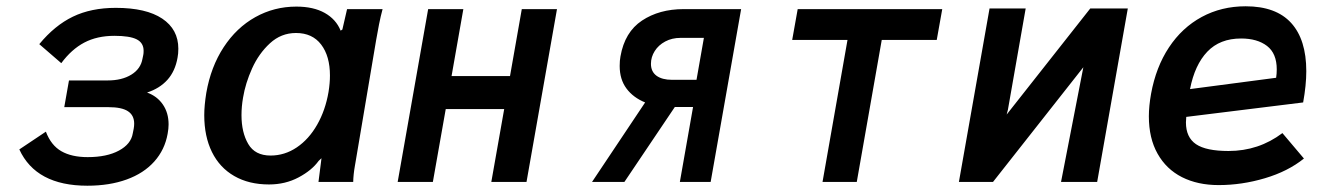

<svg xmlns="http://www.w3.org/2000/svg" viewBox="-20 -579 4240 611"><path d="M41.5 -103.5 126 -160Q142.5 -116.5 175.2 -97.8Q208 -79 259 -79Q320 -79 358.5 -99.8Q397 -120.5 402.5 -154.5L405.5 -169.5Q407 -178 407 -185.5Q407 -212 387.2 -225Q367.5 -238 325.5 -238H184.5L199.5 -323H322.5Q368 -323 398 -341.5Q428 -360 433.5 -392.5L436 -404.5Q437 -409 437 -417.5Q437 -442.5 415 -453.8Q393 -465 344 -465Q289 -465 248.2 -443.5Q207.5 -422 175 -378L105 -438.5Q154 -498 212 -526Q270 -554 348.5 -554Q445 -554 496.2 -519.8Q547.5 -485.5 547.5 -424Q547.5 -408 545 -395.5Q537.5 -352.5 512.8 -325Q488 -297.5 448 -284.5Q480 -273 498.2 -246.5Q516.5 -220 516.5 -183Q516.5 -169.5 513.5 -153.5Q504.5 -102.5 471 -65Q437.5 -27.5 383 -7.8Q328.5 12 258 12Q94.5 12 41.5 -103.5Z M630 -212.5Q630 -243 636.5 -283.5Q651 -366.5 691.8 -428.8Q732.5 -491 792.5 -524.5Q852.5 -558 923 -558Q977.5 -558 1013.5 -537.8Q1049.5 -517.5 1064 -481.5L1069.5 -485L1084.5 -550H1197.5Q1191.5 -528 1186.2 -501.5Q1181 -475 1177 -451.5L1112 -66.5L1109.5 -52Q1104.5 -24 1104 0H993.5Q998.5 -43 1001.5 -63L1003 -75.5L994 -67Q972.5 -37 930.2 -14.5Q888 8 836 8Q772 8 725.5 -18.8Q679 -45.5 654.5 -95.2Q630 -145 630 -212.5ZM1025.5 -286.5Q1030 -314.5 1030 -338.5Q1030 -400.5 1002 -437.2Q974 -474 922 -474Q874.5 -474 839 -441.2Q803.5 -408.5 782.2 -361.2Q761 -314 753.5 -268.5Q748.5 -240 748.5 -212.5Q748.5 -157.5 770 -120.8Q791.5 -84 841 -84Q886 -84 924.5 -110Q963 -136 989.2 -182Q1015.5 -228 1025.5 -286.5Z M1342.5 -550H1454.5L1417 -337H1603L1640.5 -550H1752.5L1655.5 0H1543.5L1584.5 -232H1398.5L1357.5 0H1245.5Z M2185.5 -238.5H2127.5L1967 0H1864L2033 -253Q1995 -268.5 1973.5 -297.5Q1952 -326.5 1952 -369Q1952 -386.5 1954.5 -399.5Q1968 -477 2023 -513.5Q2078 -550 2155.5 -550H2338.5L2241.5 0H2143.5ZM2196.5 -325 2220 -458.5H2146Q2118.5 -458.5 2097 -447Q2075.5 -435.5 2063.5 -416.5Q2051.5 -397.5 2051.5 -376Q2051.5 -351 2069.2 -338Q2087 -325 2118.5 -325Z M2677 -452H2501L2518.5 -550H2978.5L2961 -452H2786L2706.5 0H2597.5Z M3129 -552H3244L3187.5 -230L3183.5 -214.5L3449.5 -552H3569L3471.5 0H3356.5L3427.5 -365L3140 0H3031.5Z M3636 -209Q3636 -241 3643 -280.5Q3658.5 -365.5 3700 -428.2Q3741.5 -491 3804.2 -525Q3867 -559 3944 -559Q4040.5 -559 4088.8 -506Q4137 -453 4137 -352.5Q4137 -308.5 4127 -253L3755 -207Q3754 -195 3754 -189.5Q3754 -142 3786 -120.2Q3818 -98.5 3889.5 -98.5Q3985.5 -98.5 4061 -155.5L4129.5 -74.5Q4078.5 -33.5 4005.2 -11.8Q3932 10 3858 10Q3791.5 10 3741.5 -15.2Q3691.5 -40.5 3663.8 -89.8Q3636 -139 3636 -209ZM4043 -358Q4043 -409 4012 -432.8Q3981 -456.5 3929.5 -456.5Q3862 -456.5 3822 -414.5Q3782 -372.5 3767 -295.5L4041 -331.5Q4043 -344 4043 -358Z"/></svg>

Font: JuliaMono
Style: Bold Italic
Weight: 700
Italic angle: -9°
Monospace: yes
Designer: cormullion
Foundry: corm
Version: Version 0.057; ttfautohint (v1.8.4)